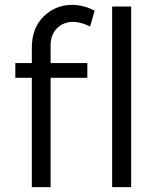

<svg xmlns="http://www.w3.org/2000/svg" viewBox="-20 -769 659 789"><path d="M110.8 -573.2Q110.8 -654.8 160.4 -702.4Q210 -750 279.8 -749Q326.7 -747.6 369.1 -725.1L350.1 -660.2Q311 -679.2 280.8 -679.2Q241.2 -679.2 214.6 -653.1Q188 -627 188 -582V-509.8H338.9V-449.2H188V0H110.8V-449.2H43V-509.8H110.8ZM440.9 -742.2H519V0H440.9Z"/></svg>

Font: Montserrat-Arabic Light
Style: Regular
Weight: 300
Designer: Mohamed Gaber
Foundry: Kief Type Foundry
Version: Version 5.008;PS 005.008;hotconv 1.0.88;makeotf.lib2.5.64775